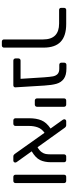

<svg xmlns="http://www.w3.org/2000/svg" viewBox="648 -1261 737 2073"><g transform="rotate(90 1016.5 -224.5)"><path d="M64.9 -516.1V-547.9Q64.9 -557.6 71 -564.2Q77.1 -570.8 86.9 -570.8H238.8Q367.7 -570.8 430.9 -511Q494.1 -451.2 494.1 -327.1V101.1Q494.1 110.8 487.5 117.4Q481 124 471.2 124H429.2Q419.4 124 412.6 117.9Q405.8 111.8 405.8 101.1V-321.8Q405.8 -494.1 233.9 -494.1H86.9Q77.1 -494.1 71 -500Q64.9 -505.9 64.9 -516.1Z M610.8 -22.9V-55.2Q610.8 -64.9 617.4 -71.5Q624 -78.1 633.8 -78.1H831.1L814.9 -332Q810.1 -397 804.4 -427.5Q798.8 -458 779.8 -477.1Q760.7 -496.1 720.7 -496.1H679.7Q669.9 -496.1 663.3 -502Q656.7 -507.8 656.7 -518.1V-549.8Q656.7 -559.6 663.3 -566.4Q669.9 -573.2 679.7 -573.2H720.7Q792.5 -573.2 831.3 -544.7Q870.1 -516.1 884.5 -466.1Q898.9 -416 903.8 -335L922.9 -22.9V-20Q922.9 -11.2 916.5 -5.6Q910.2 0 900.9 0H633.8Q624 0 617.4 -6.6Q610.8 -13.2 610.8 -22.9Z M1042.5 -254.9V-547.9Q1042.5 -559.1 1049.1 -564.9Q1055.7 -570.8 1065.9 -570.8H1109.9Q1119.6 -570.8 1126.2 -564.5Q1132.8 -558.1 1132.8 -547.9V-254.9Q1132.8 -245.1 1126.2 -238.5Q1119.6 -231.9 1109.9 -231.9H1065.9Q1055.7 -231.9 1049.1 -238.5Q1042.5 -245.1 1042.5 -254.9Z M1256.8 -22.9V-173.8Q1256.8 -248 1279.3 -303Q1301.8 -357.9 1367.7 -401.9L1274.4 -532.2Q1267.6 -543.5 1267.6 -550.8Q1267.6 -558.6 1273.7 -564.7Q1279.8 -570.8 1287.6 -570.8H1331.5Q1347.7 -570.8 1359.9 -554.2L1569.8 -261.2Q1606 -282.2 1622.3 -305.2Q1638.7 -328.1 1642.6 -350.6Q1646.5 -373 1646.5 -409.2V-547.9Q1646.5 -557.6 1653.1 -564.2Q1659.7 -570.8 1669.4 -570.8H1708.5Q1718.3 -570.8 1724.9 -564.5Q1731.4 -558.1 1731.4 -547.9V-404.8Q1731.4 -336.9 1708 -288.6Q1684.6 -240.2 1613.8 -198.2L1727.5 -39.1Q1734.9 -29.8 1734.9 -20Q1734.9 -12.2 1728.8 -6.1Q1722.7 0 1714.8 0H1669.4Q1656.2 0 1649.4 -7.6Q1642.6 -15.1 1641.6 -16.1L1413.6 -336.9Q1370.6 -306.2 1355.2 -263.7Q1339.8 -221.2 1339.8 -169.9V-22.9Q1339.8 -13.2 1333.3 -6.6Q1326.7 0 1316.4 0H1279.8Q1270 0 1263.4 -6.6Q1256.8 -13.2 1256.8 -22.9Z M1866.7 -22.9V-547.9Q1866.7 -559.1 1873 -564.9Q1879.4 -570.8 1889.6 -570.8H1933.6Q1943.4 -570.8 1950 -564.5Q1956.5 -558.1 1956.5 -547.9V-22.9Q1956.5 -13.2 1950 -6.6Q1943.4 0 1933.6 0H1889.6Q1879.4 0 1873 -6.6Q1866.7 -13.2 1866.7 -22.9Z"/></g></svg>

Font: Rubik AZ
Style: Regular
Weight: 400
Designer: Hubert and Fischer
Foundry: Hubert & Fischer
Version: Version 2.000